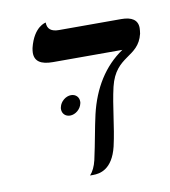

<svg xmlns="http://www.w3.org/2000/svg" viewBox="-68 -613 596 673"><g transform="rotate(-10 230.0 -276.5)"><path d="M334 -291C360 -399 438 -375 458 -458C459 -465 460 -472 460 -478C460 -507 439 -520 402 -520H180C153 -520 139 -531 139 -554C139 -554 96 -548 78 -474C77 -468 76 -462 76 -457C76 -427 97 -413 140 -413H387C320 -368 276 -297 255 -207C244 -159 237 -112 223 -49C218 -28 210 -11 199 1H210C234 1 279 -6 298 -85C314 -155 318 -222 334 -291ZM140 -253C139 -250 139 -248 139 -245C139 -230 150 -218 167 -218C186 -218 205 -234 209 -253C210 -255 210 -258 210 -261C210 -276 199 -288 182 -288C163 -288 144 -272 140 -253Z"/></g></svg>

Font: Libertinus Serif
Style: Italic
Weight: 400
Italic angle: -12°
Designer: Philipp H. Poll, Khaled Hosny
Foundry: Caleb Maclennan
Version: Version 7.050;RELEASE